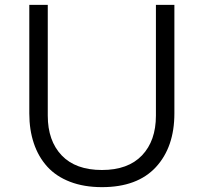

<svg xmlns="http://www.w3.org/2000/svg" viewBox="-20 -750 835 787"><path d="M397.9 17.1Q324.2 17.1 267.1 -4.9Q210 -26.9 173.6 -67.1Q137.2 -107.4 118.7 -162.6Q100.1 -217.8 100.1 -285.2V-730H175.8V-275.9Q175.8 -172.9 232.9 -113Q290 -53.2 397.9 -53.2Q504.9 -53.2 562 -113Q619.1 -172.9 619.1 -275.9V-730H694.8V-285.2Q694.8 -147 618.9 -64.9Q543 17.1 397.9 17.1Z"/></svg>

Font: Sora Light
Style: Regular
Weight: 300
Designer: Jonathan Barnbrook, Julián Moncada
Foundry: Barnbrook Fonts
Version: Version 2.000